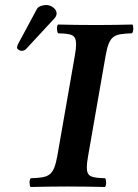

<svg xmlns="http://www.w3.org/2000/svg" viewBox="-20 -745 553 767"><path d="M165 -725C154 -725 134 -721 128 -710L51 -567C50 -565 48 -557 48 -555C48 -548 59 -542 66 -542C70 -542 79 -543 84 -549L197 -671C202 -676 205 -683 206 -688V-692C206 -710 184 -725 165 -725ZM332 -122 402 -523C417 -606 436 -609 507 -612C514 -618 514 -641 509 -647C460 -646 419 -645 362 -645C303 -645 262 -646 212 -647C205 -641 207 -618 212 -612C265.9 -609.7 284 -608 284 -567C284 -555.5 282.2 -541.1 279 -523L209 -122C194 -39 174 -36 103 -33C96 -27 97 -4 102 2C151 1 192 0 249 0C308 0 349 1 399 2C406 -4 405 -27 400 -33C346.5 -35.3 326.8 -37 326.8 -77C326.8 -88.6 328.7 -103.3 332 -122Z"/></svg>

Font: Linux Libertine O
Style: Bold Italic
Weight: 700
Italic angle: -11.5°
Designer: Philipp H. Poll
Foundry: Philipp H. Poll
Version: Version 4.1.0